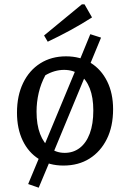

<svg xmlns="http://www.w3.org/2000/svg" viewBox="-20 -761 584 893"><path d="M220 -31 160 112 111 95 173 -54ZM275 9Q209 9 160.5 -21.5Q112 -52 85.5 -107.5Q59 -163 59 -237Q59 -316 87.5 -375Q116 -434 167.5 -466.5Q219 -499 287 -499Q353 -499 402 -468.5Q451 -438 478.5 -382.5Q506 -327 506 -253Q506 -173 477 -114.5Q448 -56 396.5 -23.5Q345 9 275 9ZM281 -50Q321 -50 351 -73Q381 -96 397.5 -140Q414 -184 414 -247Q414 -308 397.5 -350Q381 -392 350.5 -414Q320 -436 278 -436Q234 -436 191 -411Q170 -372 160 -329Q150 -286 150 -242Q150 -181 166.5 -138Q183 -95 212.5 -72.5Q242 -50 281 -50ZM341 -458 400 -602 450 -586 388 -436ZM173 -54 341 -458 388 -436 220 -31ZM202 -567 185 -596 361 -741H373L408 -680Q358 -648 306.5 -620Q255 -592 202 -567Z"/></svg>

Font: Piazzolla Thin Medium
Style: Regular
Weight: 500
Version: Version 2.005